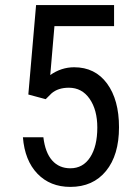

<svg xmlns="http://www.w3.org/2000/svg" viewBox="-20 -731 534 761"><path d="M92.3 -356.4 123 -710.9H432.1V-627.4H195.8L179.2 -433.6Q223.1 -464.4 273.9 -464.4Q356.9 -464.4 404.3 -399.9Q451.7 -335.4 451.7 -226.6Q451.7 -116.2 400.1 -53.2Q348.6 9.8 258.8 9.8Q178.7 9.8 128.4 -42.5Q78.1 -94.7 70.8 -187H151.9Q159.2 -126 186.8 -95Q214.4 -64 258.8 -64Q309.1 -64 337.4 -107.7Q365.7 -151.4 365.7 -225.6Q365.7 -295.4 335.2 -339.4Q304.7 -383.3 252.9 -383.3Q210 -383.3 184.1 -360.8L161.1 -337.9Z"/></svg>

Font: MAUL Condensed
Style: Condensed Regular
Weight: 400
Designer: MAUL
Version: Version 1.0; 2020; ttfautohint (v1.8.3)